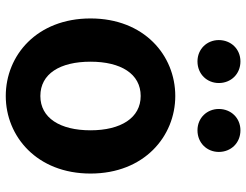

<svg xmlns="http://www.w3.org/2000/svg" viewBox="-114 -726 854 666"><g transform="rotate(90 313.0 -393.0)"><path d="M313 14C453 14 582 -94 582 -280C582 -466 453 -574 313 -574C172 -574 44 -466 44 -280C44 -94 172 14 313 14ZM313 -106C236 -106 194 -174 194 -280C194 -385 236 -454 313 -454C389 -454 432 -385 432 -280C432 -174 389 -106 313 -106ZM193 -651C237 -651 268 -684 268 -725C268 -767 237 -800 193 -800C150 -800 119 -767 119 -725C119 -684 150 -651 193 -651ZM432 -651C476 -651 507 -684 507 -725C507 -767 476 -800 432 -800C389 -800 358 -767 358 -725C358 -684 389 -651 432 -651Z"/></g></svg>

Font: Noto Sans Mono CJK TC
Style: Bold
Weight: 700
Designer: Ryoko NISHIZUKA 西塚涼子 (kana, bopomofo & ideographs); Paul D. Hunt (Latin, Greek & Cyrillic); Sandoll Communications 산돌커뮤니
Foundry: Adobe
Version: Version 2.004;hotconv 1.0.118;makeotfexe 2.5.65603